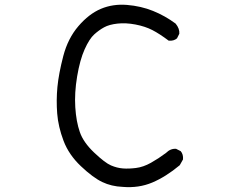

<svg xmlns="http://www.w3.org/2000/svg" viewBox="-20 -764 1040 813"><path d="M499 27.3Q452.1 25.4 413.1 6.8Q374 -11.7 322.8 -60.1Q271.5 -108.4 249 -168Q226.6 -227.5 222.2 -283.2Q217.8 -338.9 223.1 -395.5Q228.5 -452.1 248 -526.9Q267.6 -601.6 312 -653.3Q356.4 -705.1 407.2 -726.6Q458 -748 517.6 -743.2Q577.1 -738.3 627.9 -717.8Q678.7 -697.3 723.6 -664.1Q741.2 -642.6 739.3 -621.1L729.5 -601.6Q715.8 -589.8 694.3 -591.8Q655.3 -621.1 625 -636.7Q594.7 -652.3 553.7 -660.2Q512.7 -668 477.5 -664.1Q442.4 -660.2 420.9 -648.4Q399.4 -636.7 378.9 -618.2Q358.4 -599.6 338.4 -555.2Q318.4 -510.7 306.6 -440.4Q294.9 -370.1 298.8 -309.6Q302.7 -249 317.9 -205.1Q333 -161.1 378.9 -117.7Q424.8 -74.2 450.2 -63.5Q475.6 -52.7 500 -50.8Q524.4 -48.8 555.7 -52.7Q586.9 -56.6 619.1 -74.7Q651.4 -92.8 682.6 -116.2Q702.1 -135.7 725.6 -133.8L745.1 -124Q756.8 -110.4 754.9 -88.9L741.2 -64.5Q682.6 -15.6 625 8.8Q567.4 33.2 499 27.3Z"/></svg>

Font: NaikaiFont
Style: Regular
Weight: 400
Version: Version 1.67